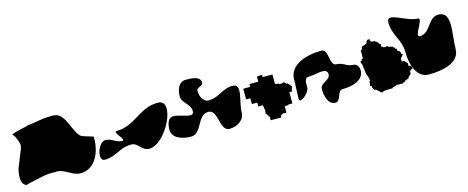

<svg xmlns="http://www.w3.org/2000/svg" viewBox="-37 -1304 4608 1891"><g transform="rotate(-15 2267.0 -359.0)"><path d="M28 -201C18 -150 8 -63 64 -42C78 -42 91 -48 106 -51C193 -68 275 -98 370 -90C453 -103 516 -27 592 -15C766 0 836 -182 829 -330L742 -357C695 -370 689 -387 667 -426C634 -483 620 -546 580 -591C558 -627 511 -638 463 -633C385 -634 312 -613 238 -606C179 -588 113 -581 61 -558C61 -555 81 -533 85 -525C95 -501 108 -472 112 -444C116 -405 92 -372 76 -327C59 -277 32 -224 28 -201Z M876 -81C992 -81 1048 -159 1164 -159C1236 -159 1254 -72 1326 -72C1506 -72 1704 -489 1524 -489C1332 -489 1251 -324 1059 -324C1015 -324 1136 -216 1092 -216C1026 -216 996 -267 930 -267C854 -267 800 -81 876 -81Z M1567 -201C1567 -114 1669 -81 1756 -81C1871 -81 1866 -273 1981 -273C2086 -273 2038 -57 2143 -57C2221 -57 2299 -105 2299 -183C2299 -291 2386 -459 2278 -459C2172 -459 2123 -381 2017 -381C1960 -381 1933 -444 1933 -501C1933 -537 1999 -531 1999 -567C1999 -632 1911 -636 1846 -636C1779 -636 1750 -562 1750 -495C1750 -419 1837 -397 1837 -321C1837 -243 1714 -321 1636 -321C1582 -321 1567 -255 1567 -201Z M2374 -295H2417V-236H2472V-197H2520V-180H2523V-160H2526V-118H2524V-103H2534V-93H2544V-73H2554V-63H2555V-34H2664V-53V-58H2671V-59H2678V-63H2690V-69H2703V-66H2724V-133H2762V-139H2804V-254H2833V-275H2835V-281H2838V-290H2843V-306H2837V-309H2833V-322H2823V-332H2813V-342H2793V-352H2783V-362H2768V-359H2752V-353H2746V-356H2739V-353H2734V-356H2728V-359H2726V-363H2706V-366H2688V-465H2588V-487H2552V-485H2535V-433H2445V-404H2374Z M2875 -165C2875 -110 2986 -197 2986 -252C2986 -293 2981 -351 3022 -351C3101 -351 3223 -403 3223 -324C3223 -262 3121 -263 3121 -201C3121 -127 3143 -36 3217 -36C3276 -36 3260 -147 3319 -147C3419 -147 3538 -179 3538 -279C3538 -315 3517 -351 3481 -351C3417 -351 3389 -399 3325 -399C3246 -399 3293 -567 3214 -567C3061 -567 2881 -513 2881 -360C2881 -284 2875 -241 2875 -165Z M3559 -342H3567V-337L3583 -218H3587L3597 -186V-176L3603 -169H3597L3603 -158L3593 -150L3589 -103H3603V-88L3619 -58H3633L3668 -28V-22H3673L3697 -13V-20L3710 -25H3719L3799 -28V-36L3837 -43V-52L3857 -48H3908V-52L3932 -60V-67L3975 -82V-91L4005 -121V-145L4021 -160H4035V-182L4021 -198H4005V-228L3975 -258H3956L3951 -264V-292L3967 -307L3981 -330H3967V-344L3951 -368H3937V-392L3921 -398V-408L3907 -414V-422L3878 -430H3867L3854 -442L3813 -438V-446L3795 -450V-478L3787 -482H3781V-493L3771 -504H3765V-508L3741 -523H3717L3703 -538V-553H3680L3665 -538V-523L3635 -508H3620L3605 -493V-474H3599L3590 -469L3589 -385H3583L3573 -379V-368H3567L3559 -364Z M3923 -663C3923 -532 4010 -470 4010 -339C4010 -214 4053 -66 4178 -66C4320 -66 4496 -101 4496 -243C4496 -390 4565 -612 4418 -612C4310 -612 4298 -453 4190 -453C4122 -453 4279 -627 4211 -627C4098 -627 3923 -776 3923 -663Z"/></g></svg>

Font: Camosport
Style: Regular
Weight: 400
Version: Version 001.000